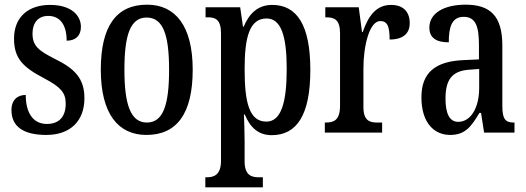

<svg xmlns="http://www.w3.org/2000/svg" viewBox="-20 -567 2250 821"><path d="M178 10C282 10 341 -51 341 -147C341 -233 298 -274 215 -315C144 -351 119 -371 119 -424C119 -469 143 -499 186 -499C235 -499 265 -463 265 -393C305 -393 326 -416 326 -452C326 -502 284 -546 194 -546C102 -546 40 -495 40 -402C40 -316 79 -279 171 -231C238 -195 261 -172 261 -124C261 -70 235 -37 180 -37C120 -37 90 -87 90 -161C58 -161 29 -143 29 -96C29 -26 80 10 178 10Z M606 10C736 10 804 -81 804 -269C804 -456 730 -547 609 -547C478 -547 411 -456 411 -269C411 -81 485 10 606 10ZM608 -43C538 -43 512 -121 512 -269C512 -417 537 -492 607 -492C678 -492 703 -417 703 -269C703 -121 679 -43 608 -43Z M858 234H1104V191H1085C1057 191 1026 183 1026 124V37C1026 -8 1024 -47 1023 -77H1027C1049 -23 1084 11 1142 11C1249 11 1307 -75 1307 -268C1307 -461 1249 -546 1144 -546C1082 -546 1045 -508 1022 -453H1019L1007 -536H859V-493H868C901 -493 925 -484 925 -424V120C925 182 894 191 865 191H858ZM1119 -47C1046 -47 1026 -128 1026 -271C1026 -406 1046 -488 1120 -488C1182 -488 1206 -413 1206 -272C1206 -128 1182 -47 1119 -47Z M1369 0H1614V-43H1594C1560 -43 1534 -51 1534 -110V-276C1534 -368 1559 -477 1606 -477C1637 -477 1646 -453 1646 -398C1704 -398 1732 -424 1732 -468C1732 -515 1706 -546 1652 -546C1587 -546 1554 -496 1531 -430H1528L1514 -536H1371V-493H1374C1409 -493 1434 -484 1434 -425V-115C1434 -52 1407 -43 1372 -43H1369Z M1905 10C1971 10 1996 -28 2030 -84H2037L2050 0H2180V-43H2177C2140 -43 2128 -59 2128 -115V-373C2128 -500 2075 -547 1971 -547C1879 -547 1816 -511 1816 -449C1816 -407 1843 -386 1899 -386C1899 -452 1912 -495 1963 -495C2017 -495 2028 -448 2028 -373V-313L1963 -310C1842 -305 1782 -257 1782 -151C1782 -41 1837 10 1905 10ZM1939 -46C1901 -46 1885 -84 1885 -145C1885 -223 1910 -264 1987 -269L2029 -272V-191C2029 -107 1994 -46 1939 -46Z"/></svg>

Font: Noto Serif Ethiopic ExtraCondensed Medium
Style: Regular
Weight: 500
Width: 2
Designer: Monotype Design Team
Foundry: Monotype Imaging Inc.
Version: Version 2.102